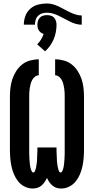

<svg xmlns="http://www.w3.org/2000/svg" viewBox="-20 -1076 540 1104"><path d="M332 8Q318 8 305 4Q292 0 281.5 -9Q271 -18 263.5 -29Q256 -40 250 -53Q244 -40 236.5 -29Q229 -18 218.5 -9Q208 0 195 4Q182 8 168 8Q144 8 122 -3Q100 -14 85 -32.5Q70 -51 60.5 -73.5Q51 -96 46 -119.5Q41 -143 39 -167Q37 -191 37 -215V-520Q37 -546 40 -571.5Q43 -597 51 -621Q59 -645 73 -667Q87 -689 107 -705Q127 -721 152.5 -728Q178 -735 203 -735V-643Q191 -643 181 -635Q171 -627 165 -616Q159 -605 156 -593Q153 -581 151 -569Q149 -557 148.5 -544.5Q148 -532 148 -520V-215Q148 -209 148 -203.5Q148 -198 148 -192Q148 -186 148.5 -180.5Q149 -175 149 -169Q149 -163 149.5 -157.5Q150 -152 150.5 -146.5Q151 -141 151.5 -135Q152 -129 153 -123.5Q154 -118 155 -112.5Q156 -107 158 -101.5Q160 -96 163 -90Q166 -84 171 -84Q171 -84 171 -84Q171 -84 171 -84Q177 -84 180 -90Q183 -96 184.5 -102Q186 -108 187.5 -114Q189 -120 189.5 -125.5Q190 -131 191 -137Q192 -143 192.5 -149Q193 -155 193 -161Q193 -167 193.5 -173Q194 -179 194 -185Q194 -191 194.5 -197Q195 -203 195 -209Q195 -215 195 -221V-228H305V-221Q305 -215 305 -209Q305 -203 305.5 -197Q306 -191 306 -185Q306 -179 306.5 -173Q307 -167 307 -161Q307 -155 307.5 -149Q308 -143 309 -137Q310 -131 310.5 -125.5Q311 -120 312.5 -114Q314 -108 315.5 -102Q317 -96 320 -90Q323 -84 329 -84Q329 -84 329 -84Q329 -84 329 -84Q334 -84 337 -90Q340 -96 342 -101.5Q344 -107 345 -112.5Q346 -118 347 -123.5Q348 -129 348.5 -135Q349 -141 349.5 -146.5Q350 -152 350.5 -157.5Q351 -163 351 -169Q351 -175 351.5 -180.5Q352 -186 352 -192Q352 -198 352 -203.5Q352 -209 352 -215V-520Q352 -532 351.5 -544.5Q351 -557 349 -569Q347 -581 344 -593Q341 -605 335 -616Q329 -627 319 -635Q309 -643 297 -643V-735Q322 -735 347.5 -728Q373 -721 393 -705Q413 -689 427 -667Q441 -645 449 -621Q457 -597 460 -571.5Q463 -546 463 -520V-215Q463 -191 461 -167Q459 -143 454 -119.5Q449 -96 439.5 -73.5Q430 -51 415 -32.5Q400 -14 378 -3Q356 8 332 8ZM450 -934Q432 -934 415 -939Q398 -944 382 -952Q366 -960 350 -968.5Q334 -977 318 -985Q302 -993 285 -998Q268 -1003 250 -1003Q236 -1003 222.5 -999Q209 -995 199 -985Q189 -975 185 -961.5Q181 -948 181 -934H117Q117 -960 126 -984.5Q135 -1009 154.5 -1026Q174 -1043 199 -1049.5Q224 -1056 250 -1056Q268 -1056 285 -1051Q302 -1046 318 -1038.5Q334 -1031 350 -1022Q366 -1013 382 -1005.5Q398 -998 415 -992.5Q432 -987 450 -987ZM239 -781 194 -821Q207 -834 216 -849Q225 -864 231 -881Q223 -883 215.5 -888.5Q208 -894 203.5 -901Q199 -908 197 -916.5Q195 -925 195 -934Q195 -945 198.5 -956Q202 -967 209.5 -975Q217 -983 228 -986Q239 -989 250 -989Q261 -989 272 -986Q283 -983 290.5 -975Q298 -967 301.5 -956Q305 -945 305 -934Q305 -913 301 -891.5Q297 -870 288.5 -850Q280 -830 267.5 -812.5Q255 -795 239 -781Z"/></svg>

Font: Iosevka Slab Heavy
Style: Regular
Weight: 900
Monospace: yes
Designer: Belleve Invis
Foundry: Belleve Invis
Version: Version 11.1.0; ttfautohint (v1.8.3)